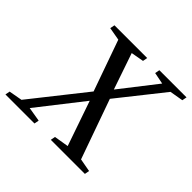

<svg xmlns="http://www.w3.org/2000/svg" viewBox="-194 -826 998 998"><g transform="rotate(45 305.0 -327.5)"><path d="M366.7 -367.7 483.4 -39.1 555.7 -25.9 550.8 0H300.3L305.2 -25.9L385.3 -39.1L299.8 -286.6L106 -39.1L185.1 -25.9L180.2 0H-33.2L-28.3 -25.9L45.4 -39.1L279.8 -335L180.2 -616.2L108.4 -628.9L113.3 -654.8H354L349.1 -628.9L278.8 -616.2L347.2 -416.5L502.9 -616.2L438.5 -628.9L443.4 -654.8H643.1L638.2 -628.9L564 -616.2Z"/></g></svg>

Font: Tinos
Style: Italic
Weight: 400
Italic angle: -16.333°
Designer: Steve Matteson
Foundry: Monotype Imaging Inc.
Version: Version 1.32